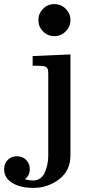

<svg xmlns="http://www.w3.org/2000/svg" viewBox="-76 -715 447 935"><path d="M189 -695Q221 -695 244 -672Q267 -649 267 -617Q267 -585 244 -562Q221 -539 189 -539Q156 -539 133.5 -562Q111 -585 111 -617Q111 -649 133.5 -672Q156 -695 189 -695ZM-56 109Q-56 82 -38.5 64Q-21 46 7 46Q34 46 51.5 64Q69 82 69 108Q69 140 45 158Q68 164 84 164Q124 164 141.5 126.5Q159 89 159 42V-355Q159 -368 158 -374Q157 -380 152 -385.5Q147 -391 137 -393Q122 -395 83 -395V-442L267 -450V42Q267 116 212 158Q157 200 86 200Q23 200 -16.5 175.5Q-56 151 -56 109Z"/></svg>

Font: CMU Serif
Style: Bold
Weight: 700
Version: Version 0.7.0